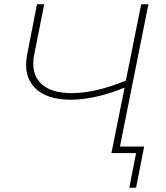

<svg xmlns="http://www.w3.org/2000/svg" viewBox="-20 -720 780 903"><path d="M504 0 566 -308Q498 -280 433.5 -265.5Q369 -251 314 -251Q197 -251 142.5 -308.5Q88 -366 108 -465L154 -700H188L141 -464Q124 -378 170 -330Q216 -282 316 -282Q429 -282 572 -341L644 -700H678L538 0ZM588 163 620 0H504L511 -31H658L620 163Z"/></svg>

Font: Montserrat ExtraLight
Style: Italic
Weight: 200
Italic angle: -11.3°
Designer: Julieta Ulanovsky
Foundry: Julieta Ulanovsky
Version: Version 9.000; ttfautohint (v1.8.4.7-5d5b)